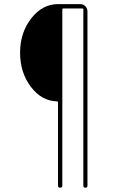

<svg xmlns="http://www.w3.org/2000/svg" viewBox="-20 -750 540 910"><path d="M250 -269.5Q176.8 -271.5 126 -338.9Q75.2 -406.2 75.2 -500Q75.2 -594.7 127.9 -662.6Q180.7 -730.5 254.9 -730.5H360.4Q375 -730.5 384.8 -720.2Q394.5 -710 394.5 -695.3V129.9Q394.5 139.6 384.8 139.6Q375 139.6 375 129.9V-705.1Q375 -710 370.1 -710H280.3Q275.4 -710 275.4 -705.1V129.9Q275.4 139.6 265.1 139.6Q254.9 139.6 254.9 129.9V-264.6Q254.9 -269.5 250 -269.5Z"/></svg>

Font: Rounded-X Mgen+ 2m thin
Style: Regular
Weight: 100
Designer: [Source Han Sans]
Ryoko NISHIZUKA  (kana & ideographs); Paul D. Hunt (Latin, Greek & Cyrillic); Wenlong ZHANG  (bopomofo
Version: Version 1.059.20150602